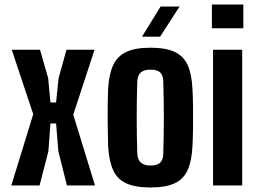

<svg xmlns="http://www.w3.org/2000/svg" viewBox="-20 -820 1136 849"><path d="M30 0 127 -315 32 -600H157L193 -474L203 -367H228L239 -474L274 -600H398L304 -313L400 0H276L238 -151L228 -274H203L194 -151L155 0Z M645 9Q579 9 539 -9Q499 -27 480.5 -67.5Q462 -108 458 -174Q458 -197 457 -229.5Q456 -262 456 -298.5Q456 -335 456.5 -368.5Q457 -402 458 -427Q462 -492 480.5 -532Q499 -572 538.5 -590.5Q578 -609 645 -609Q713 -609 752.5 -590.5Q792 -572 810 -532Q828 -492 831 -427Q833 -396 833.5 -349Q834 -302 833.5 -254Q833 -206 831 -174Q828 -109 810 -68.5Q792 -28 752.5 -9.5Q713 9 645 9ZM645 -88Q676 -88 689 -101.5Q702 -115 702 -142Q707 -300 702 -459Q702 -486 689 -499Q676 -512 645 -512Q616 -512 602 -499Q588 -486 587 -459Q582 -300 587 -142Q589 -88 645 -88ZM608 -658 690 -791H774L688 -658Z M917 -695V-800H1056V-695ZM922 0V-600H1051V0Z"/></svg>

Font: Big Shoulders Display ExtraBold
Style: Regular
Weight: 800
Designer: Patric King
Foundry: XO Type Co
Version: Version 1.000; ttfautohint (v1.8.2)